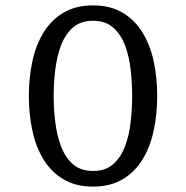

<svg xmlns="http://www.w3.org/2000/svg" viewBox="-20 -682 689 712"><path d="M325 10Q261 10 215.5 -17Q170 -44 141.5 -90.5Q113 -137 100 -198Q87 -259 87 -326Q87 -394 100 -454.5Q113 -515 141.5 -561.5Q170 -608 215.5 -635Q261 -662 325 -662Q389 -662 434.5 -635Q480 -608 508.5 -561.5Q537 -515 550 -454.5Q563 -394 563 -326Q563 -259 550 -198Q537 -137 508.5 -90.5Q480 -44 434.5 -17Q389 10 325 10ZM325 -48Q371 -48 399.5 -73Q428 -98 443.5 -139Q459 -180 464.5 -229Q470 -278 470 -326Q470 -374 464.5 -423.5Q459 -473 443.5 -514Q428 -555 399.5 -580Q371 -605 325 -605Q279 -605 250.5 -580Q222 -555 206.5 -514Q191 -473 185 -423.5Q179 -374 179 -326Q179 -278 185 -229Q191 -180 206.5 -139Q222 -98 250.5 -73Q279 -48 325 -48Z"/></svg>

Font: Andada Pro
Style: Regular
Weight: 400
Designer: Carolina Giovagnoli
Foundry: Huerta Tipografica
Version: Version 3.003